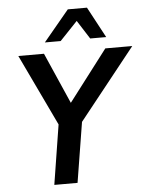

<svg xmlns="http://www.w3.org/2000/svg" viewBox="-61 -980 792 1029"><g transform="rotate(-5 335.0 -465.5)"><path d="M189 0 247 -365 258 -283 57 -705H195L321 -418H306L525 -705H670L334 -283L373 -365L314 0ZM205 -765 343 -931H446L535 -765H449L385 -865L290 -765Z"/></g></svg>

Font: Nunito Sans 10pt SemiCondensed
Style: Bold Italic
Weight: 700
Width: 4
Italic angle: -9°
Designer: Vernon Adams
Foundry: Vernon Adams
Version: Version 3.101;gftools[0.9.27]